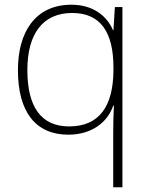

<svg xmlns="http://www.w3.org/2000/svg" viewBox="-20 -560 630 814"><path d="M460 0V234H499V-530H467L461 -432H459C434 -491 376 -540 283 -540C128 -540 56 -422 56 -263C56 -84 132 11 270 11C368 11 436 -41 460 -112H463C461 -81 460 -31 460 0ZM273 -24C155 -24 96 -106 96 -263C96 -416 161 -505 286 -505C406 -505 461 -424 461 -273V-262C460 -112 403 -24 273 -24Z"/></svg>

Font: Noto Sans Georgian ExtraLight
Style: Regular
Weight: 200
Designer: Monotype Design Team, Akaki Razmadze
Foundry: Google LLC
Version: Version 2.005